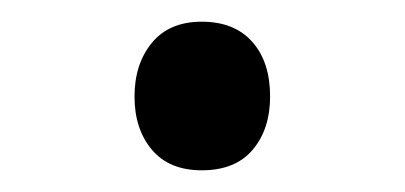

<svg xmlns="http://www.w3.org/2000/svg" viewBox="-20 -147 373 177"><path d="M166 10Q136 10 120 -9Q104 -28 104 -58Q104 -88 120 -107.5Q136 -127 166 -127Q196 -127 212.5 -108.5Q229 -90 229 -58Q229 -28 213 -9Q197 10 166 10Z"/></svg>

Font: Andada Pro
Style: Regular
Weight: 400
Designer: Carolina Giovagnoli
Foundry: Huerta Tipografica
Version: Version 3.003